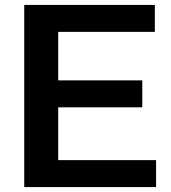

<svg xmlns="http://www.w3.org/2000/svg" viewBox="-20 -760 696 780"><path d="M78.5 0V-740H609V-630.5H216.5V-433.5H558V-324H216.5V-109.5H614V0Z"/></svg>

Font: Encode Sans SemiExpanded SemiExpanded SemiBold
Style: Regular
Weight: 600
Width: 6
Designer: Multiple Designers
Foundry: Impallari Type
Version: Version 3.000; ttfautohint (v1.8.3) -l 8 -r 50 -G 200 -x 14 